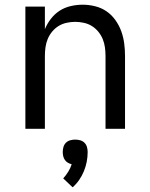

<svg xmlns="http://www.w3.org/2000/svg" viewBox="-20 -548 640 817"><path d="M88 0V-520H171V-424Q181 -448 197 -468.5Q213 -489 234 -502.5Q255 -516 280.5 -522Q306 -528 332 -528Q358 -528 384.5 -521.5Q411 -515 433 -500Q455 -485 471 -462.5Q487 -440 496 -415Q505 -390 508.5 -363.5Q512 -337 512 -310V0H429V-310Q429 -328 426.5 -346.5Q424 -365 417 -382Q410 -399 398 -413.5Q386 -428 370.5 -437.5Q355 -447 336.5 -451Q318 -455 300 -455Q282 -455 263.5 -451Q245 -447 229.5 -437.5Q214 -428 202 -413.5Q190 -399 183 -382Q176 -365 173.5 -346.5Q171 -328 171 -310V0ZM289 249 249 211Q261 198 270.5 182.5Q280 167 285 151Q277 149 269 144.5Q261 140 256 132.5Q251 125 249 116.5Q247 108 247 99Q247 88 250 77.5Q253 67 260.5 59.5Q268 52 278.5 49Q289 46 300 46Q311 46 321.5 49Q332 52 339.5 59.5Q347 67 350 77.5Q353 88 353 99Q353 120 349 140.5Q345 161 337 180.5Q329 200 317 217.5Q305 235 289 249Z"/></svg>

Font: Zed Mono Extended
Style: Regular
Weight: 400
Width: 7
Monospace: yes
Designer: Belleve Invis
Foundry: Belleve Invis
Version: Version 1.0.0; ttfautohint (v1.8.4)